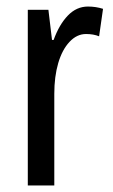

<svg xmlns="http://www.w3.org/2000/svg" viewBox="-20 -567 344 587"><path d="M249 -547Q273 -547 295 -540L283 -456Q266 -463 243 -463Q215 -463 192.5 -439Q170 -415 158 -374Q146 -333 146 -280V0H65V-537H128L139 -445H144Q161 -492 187.5 -519.5Q214 -547 249 -547Z"/></svg>

Font: Noto Sans Malayalam ExtraCondensed
Style: Regular
Weight: 400
Width: 2
Designer: Jelle Bosma - Monotype Design Team
Foundry: Monotype Imaging Inc.
Version: Version 2.104; ttfautohint (v1.8.4.7-5d5b)